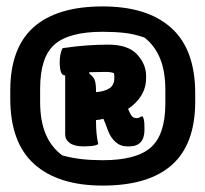

<svg xmlns="http://www.w3.org/2000/svg" viewBox="-20 -780 640 598"><path d="M300 -760Q439 -760 513.5 -693Q588 -626 588 -489V-464Q588 -331 515.5 -266.5Q443 -202 300 -202Q161 -202 86.5 -269Q12 -336 12 -473V-498Q12 -631 85 -695.5Q158 -760 300 -760ZM300 -681Q195 -681 150 -641.5Q105 -602 105 -504V-463Q105 -403 122.5 -362Q140 -321 174 -296Q203 -288 233.5 -284.5Q264 -281 300 -281Q405 -281 450 -321Q495 -361 495 -458V-499Q495 -558 478.5 -598Q462 -638 430 -663Q399 -674 368 -677.5Q337 -681 300 -681ZM317 -641Q379 -641 407 -610.5Q435 -580 435 -544V-536Q435 -507 420 -482.5Q405 -458 379 -441Q387 -421 392.5 -416.5Q398 -412 406 -412Q413 -412 419 -417H425Q429 -407 429.5 -397.5Q430 -388 430 -376Q430 -324 382 -324H377Q355 -324 339.5 -338Q324 -352 316 -374Q313 -383 309.5 -392Q306 -401 302 -410Q291 -407 279 -406V-404Q279 -385 280.5 -367Q282 -349 286 -331Q277 -326 263 -325Q249 -324 241 -324Q212 -324 197.5 -334.5Q183 -345 183 -361V-545H182Q166 -545 166 -587Q166 -598 168 -609.5Q170 -621 175 -630Q215 -636 250.5 -638.5Q286 -641 317 -641ZM279 -498V-493Q306 -495 321 -505Q336 -515 336 -536V-542Q336 -549 335 -552Q327 -556 308 -556Q293 -556 280.5 -555.5Q268 -555 258 -555V-551Q271 -541 275 -530.5Q279 -520 279 -498Z"/></svg>

Font: Recursive Mn Csl St XBk
Style: Regular
Weight: 1000
Monospace: yes
Version: Version 1.079;hotconv 1.0.112;makeotfexe 2.5.65598; ttfautoh